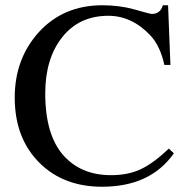

<svg xmlns="http://www.w3.org/2000/svg" viewBox="-20 -696 717 730"><path d="M622 -131 641 -113Q552 14 368 14Q223 14 132 -75Q36 -169 36 -325Q36 -471 126 -572Q220 -676 369 -676Q433 -676 488 -661Q551 -643 557 -643Q590 -643 599 -676H619L628 -449H605Q589 -521 553 -560Q482 -636 392 -636Q281 -636 216.5 -554.5Q152 -473 152 -341Q152 -180 224 -102Q291 -30 402 -30Q468 -30 516 -53Q564 -76 622 -131Z"/></svg>

Font: STIX
Style: Regular
Weight: 400
Designer: MicroPress Inc., with final additions and corrections provided by Coen Hoffman, Elsevier (retired)
Version: Version 1.1.1